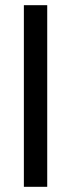

<svg xmlns="http://www.w3.org/2000/svg" viewBox="-20 -720 274 740"><path d="M72 0V-700H162V0Z"/></svg>

Font: Host Grotesk Light
Style: Regular
Weight: 400
Version: Version 1.003